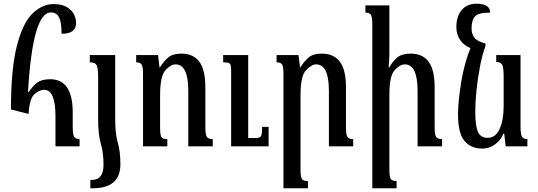

<svg xmlns="http://www.w3.org/2000/svg" viewBox="-20 -789 2899 1035"><path d="M218 -305Q194 -305 166.5 -282Q139 -259 134 -175L39 -199Q39 -418 71 -542Q103 -666 155.5 -716.5Q208 -767 269 -767Q327 -767 358.5 -737.5Q390 -708 390 -664Q390 -607 312 -607Q312 -670 298 -696Q284 -722 254 -722Q156 -722 131 -294H136Q152 -320 177.5 -341Q203 -362 250 -362Q372 -362 372 -183V-109Q372 -63 380 -51Q388 -39 409 -39V0H279V-163Q279 -305 218 -305Z M538 100Q538 34 523.5 -14.5Q509 -63 509 -148V-373Q509 -425 500 -439Q491 -453 465 -453H464V-492H601V-147Q601 -67 615 -20Q629 27 629 97Q629 226 479 226H467V181H471Q538 183 538 100Z M1087 -104Q1087 -61 1096 -50Q1105 -39 1127 -39V0H995V-299Q995 -442 926 -442Q901 -442 872 -410.5Q843 -379 843 -276V-102Q843 -58 851.5 -48.5Q860 -39 882 -39V0H751V-391Q751 -432 742.5 -442.5Q734 -453 714 -453V-492H832L840 -425H842Q861 -457 886 -478.5Q911 -500 957 -500Q1022 -500 1054.5 -456.5Q1087 -413 1087 -318ZM1428 0H1226V-408Q1226 -439 1219 -446Q1212 -453 1183 -453V-492H1318V-45H1356Q1379 -45 1386 -53.5Q1393 -62 1393 -105H1428Z M1845 -104Q1845 -61 1853.5 -50Q1862 -39 1884 -39V0H1753V-299Q1753 -442 1684 -442Q1659 -442 1629.5 -410.5Q1600 -379 1600 -276V124Q1600 168 1608.5 177.5Q1617 187 1640 187V226H1508V-391Q1508 -432 1500 -442.5Q1492 -453 1471 -453V-492H1589L1598 -425H1599Q1618 -457 1643 -478.5Q1668 -500 1714 -500Q1779 -500 1812 -456.5Q1845 -413 1845 -318Z M2323 -104Q2323 -61 2332 -50Q2341 -39 2363 -39V0H2231V-299Q2231 -442 2162 -442Q2137 -442 2108 -411.5Q2079 -381 2079 -278V124Q2079 168 2087.5 177.5Q2096 187 2118 187V226H1987V-659Q1987 -700 1978.5 -710.5Q1970 -721 1950 -721V-760H2079V-495Q2079 -478 2077.5 -461Q2076 -444 2075 -426H2079Q2097 -459 2122 -479.5Q2147 -500 2193 -500Q2258 -500 2290.5 -456.5Q2323 -413 2323 -318Z M2694 -69Q2681 -35 2649.5 -11.5Q2618 12 2579 12Q2519 12 2484 -29Q2449 -70 2449 -174Q2449 -239 2465.5 -342.5Q2482 -446 2516 -530Q2483 -542 2461.5 -572Q2440 -602 2440 -644Q2440 -700 2468.5 -734.5Q2497 -769 2549 -769Q2622 -769 2622 -721Q2558 -721 2540 -700Q2522 -679 2522 -636Q2522 -605 2538 -585Q2554 -565 2597 -555V-541Q2580 -495 2567.5 -430.5Q2555 -366 2548.5 -301.5Q2542 -237 2542 -189Q2542 -108 2557 -77Q2572 -46 2609 -46Q2652 -46 2673.5 -94.5Q2695 -143 2695 -216V-375Q2695 -431 2685 -443Q2675 -455 2655 -455V-492H2786V-108Q2786 -61 2795 -50Q2804 -39 2823 -39V0H2706L2698 -69Z"/></svg>

Font: Noto Serif Armenian Condensed Regular
Style: Regular
Weight: 400
Width: 3
Designer: Monotype Design Team
Foundry: Monotype Imaging Inc.
Version: Version 1.900